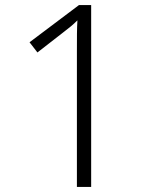

<svg xmlns="http://www.w3.org/2000/svg" viewBox="-20 -734 611 754"><path d="M338 0V-714H290L96 -568L127 -528L226 -605C252 -625 266 -636 284 -654C282 -621 282 -588 282 -531V0Z"/></svg>

Font: Noto Sans Myanmar UI Light
Style: Regular
Weight: 300
Designer: Monotype Design Team
Foundry: Monotype Imaging Inc.
Version: Version 2.103